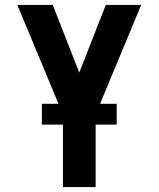

<svg xmlns="http://www.w3.org/2000/svg" viewBox="-20 -540 640 775"><path d="M234 215V-78L50 -520H193L300 -247L407 -520H550L366 -78V215ZM149 -37V-121H451V-37Z"/></svg>

Font: Iosevka SS04 XBd Ex
Style: Regular
Weight: 800
Width: 7
Monospace: yes
Designer: Belleve Invis
Foundry: Belleve Invis
Version: Version 19.0.0; ttfautohint (v1.8.4)